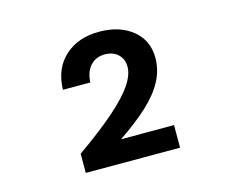

<svg xmlns="http://www.w3.org/2000/svg" viewBox="-72 -857 795 657"><g transform="rotate(-15 325.0 -528.5)"><path d="M157 -301V-369Q241 -428 292 -473Q343 -518 366 -552.5Q389 -587 389 -615Q389 -642 371.5 -659Q354 -676 324 -676Q293 -676 273.5 -655Q254 -634 252 -596H155Q157 -671 204 -713.5Q251 -756 325 -756Q398 -756 443.5 -719Q489 -682 489 -620Q489 -578 469 -539.5Q449 -501 408 -462.5Q367 -424 303 -381H491V-301Z"/></g></svg>

Font: Azeret Mono Thin Medium
Style: Regular
Weight: 500
Version: Version 1.002